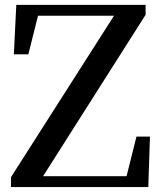

<svg xmlns="http://www.w3.org/2000/svg" viewBox="-20 -757 652 777"><path d="M532.2 -204.1H586.9L580.1 0H24.4V-40L441.4 -693.4H133.8L94.7 -537.1H36.1L45.9 -737.3H569.3V-697.3L154.3 -43.9H492.2Z"/></svg>

Font: GenYoMin TW TTF SemiBold
Style: Regular
Weight: 600
Version: Version 1.300